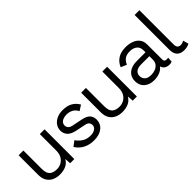

<svg xmlns="http://www.w3.org/2000/svg" viewBox="75 -1488 2281 2281"><g transform="rotate(-45 1216.0 -347.0)"><path d="M254 10Q206 10 163.5 -8Q121 -26 94.5 -66.5Q68 -107 68 -172V-500H148V-193Q148 -117 181 -88.5Q214 -60 274 -60Q312 -60 346 -77.5Q380 -95 402 -132Q424 -169 424 -228V-500H504V0H434L429 -76Q403 -31 358.5 -10.5Q314 10 254 10Z M830 10Q754 10 696 -19Q638 -48 598 -109L663 -158Q694 -114 736 -87Q778 -60 837 -60Q887 -60 915.5 -80.5Q944 -101 944 -134Q944 -155 930.5 -173Q917 -191 879 -198L761 -222Q688 -237 656.5 -272Q625 -307 625 -356Q625 -399 648.5 -433.5Q672 -468 715 -489Q758 -510 816 -510Q890 -510 939 -482.5Q988 -455 1018 -402L951 -358Q930 -401 893.5 -420.5Q857 -440 816 -440Q764 -440 734 -419.5Q704 -399 704 -363Q704 -341 719 -322Q734 -303 775 -295L898 -270Q968 -256 996 -224Q1024 -192 1024 -146Q1024 -75 971.5 -32.5Q919 10 830 10Z M1305 10Q1257 10 1214.5 -8Q1172 -26 1145.5 -66.5Q1119 -107 1119 -172V-500H1199V-193Q1199 -117 1232 -88.5Q1265 -60 1325 -60Q1363 -60 1397 -77.5Q1431 -95 1453 -132Q1475 -169 1475 -228V-500H1555V0H1485L1480 -76Q1454 -31 1409.5 -10.5Q1365 10 1305 10Z M1999 -331Q1999 -387 1963.5 -413.5Q1928 -440 1878 -440Q1819 -440 1788.5 -417.5Q1758 -395 1738 -351L1665 -382Q1689 -441 1740.5 -475.5Q1792 -510 1875 -510Q1929 -510 1975.5 -493.5Q2022 -477 2050.5 -441.5Q2079 -406 2079 -347V-97Q2079 -61 2117 -61Q2123 -61 2130.5 -61.5Q2138 -62 2144 -63L2140 -1Q2124 7 2098 7Q2063 7 2037 -9.5Q2011 -26 2002 -59Q1975 -23 1931.5 -6.5Q1888 10 1841 10Q1762 10 1714.5 -31.5Q1667 -73 1667 -146Q1667 -216 1716 -257.5Q1765 -299 1852 -299H1999ZM1859 -60Q1891 -60 1923 -71Q1955 -82 1977 -108Q1999 -134 1999 -178V-234H1865Q1804 -234 1776.5 -211Q1749 -188 1749 -150Q1749 -113 1774.5 -86.5Q1800 -60 1859 -60Z M2301 -704V-131Q2301 -93 2316 -78.5Q2331 -64 2355 -64Q2373 -64 2387 -68.5Q2401 -73 2413 -80L2432 -10Q2392 10 2346 10Q2221 10 2221 -120V-704Z"/></g></svg>

Font: Prodigy Sans
Style: Regular
Weight: 400
Designer: Wei Huang
Foundry: Wei Huang
Version: Version 1.003; ttfautohint (v1.8.3)